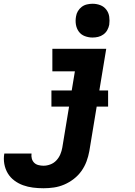

<svg xmlns="http://www.w3.org/2000/svg" viewBox="-98 -790 718 1023"><path d="M134 213Q105 213 77.5 209.5Q50 206 25 197Q0 188 -21.5 172Q-43 156 -56.5 133.5Q-70 111 -75 83.5Q-80 56 -75 28H70Q68 42 71.5 55Q75 68 84 77Q93 86 106.5 89.5Q120 93 134 93Q152 93 170.5 86Q189 79 202.5 64.5Q216 50 223.5 32Q231 14 234 -4L301 -410H181V-530H468L378 15Q373 43 363 70Q353 97 336 121Q319 145 295 163.5Q271 182 244 193.5Q217 205 189 209Q161 213 134 213ZM395 -590Q374 -590 354 -597.5Q334 -605 322 -621.5Q310 -638 306.5 -659Q303 -680 307 -702Q309 -717 317 -730.5Q325 -744 337.5 -753.5Q350 -763 365.5 -766.5Q381 -770 395 -770Q417 -770 436.5 -762.5Q456 -755 468.5 -738.5Q481 -722 484 -701Q487 -680 484 -658Q481 -643 473.5 -629.5Q466 -616 453 -606.5Q440 -597 425 -593.5Q410 -590 395 -590ZM176 -222V-308H478V-222Z"/></svg>

Font: Iosevka Curly Heavy Extended
Style: Italic
Weight: 900
Width: 7
Italic angle: -9°
Monospace: yes
Designer: Belleve Invis
Foundry: Belleve Invis
Version: Version 11.1.0; ttfautohint (v1.8.3)